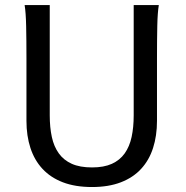

<svg xmlns="http://www.w3.org/2000/svg" viewBox="-20 -733 743 765"><path d="M612.8 -712.9Q607.9 -683.6 606.7 -630.1Q605.5 -576.7 605.5 -500.5V-251.5Q605.5 -191.9 589.8 -143.3Q574.2 -94.7 542.2 -60.1Q510.3 -25.4 461.4 -6.6Q412.6 12.2 346.7 12.2Q279.8 12.2 230.7 -6.6Q181.6 -25.4 149.4 -60.1Q117.2 -94.7 101.3 -143.3Q85.4 -191.9 85.4 -251.5V-500.5Q85.4 -572.8 84.2 -628.2Q83 -683.6 78.1 -712.9H178.2V-273.4Q178.2 -225.6 186.5 -187.3Q194.8 -148.9 214.4 -121.8Q233.9 -94.7 266.1 -80.3Q298.3 -65.9 346.7 -65.9Q394 -65.9 425.8 -80.3Q457.5 -94.7 476.8 -121.8Q496.1 -148.9 504.4 -187.3Q512.7 -225.6 512.7 -273.4V-712.9Z"/></svg>

Font: Andika FrenchTight
Style: Regular
Weight: 400
Designer: Victor Gaultney, Annie Olsen, Julie Remington, Don Collingsworth, Eric Hays, Becca Hirsbrunner
Foundry: SIL International
Version: Version 5.000 ; Dig1 Dig4Opn Dig7 LnSpcTght